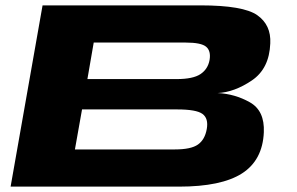

<svg xmlns="http://www.w3.org/2000/svg" viewBox="-20 -695 1106 715"><path d="M19.5 0 138.5 -675H726.5Q886 -675 938 -638.5Q990 -602 986.5 -533.5Q983 -439.5 918 -395.5Q853 -351.5 790.5 -348.5Q854.5 -345.5 910.2 -314.2Q966 -283 962.5 -202.5Q958 -98.5 881.2 -49.2Q804.5 0 646.5 0ZM259 -138.5H631Q691.5 -138.5 717.2 -156.8Q743 -175 750 -214.5Q757 -254 734 -270.8Q711 -287.5 640 -287.5H285.5ZM305.5 -400.5H637.5Q699 -400.5 726.8 -419.2Q754.5 -438 760.5 -472Q766 -505.5 747.5 -521Q729 -536.5 671.5 -536.5H329Z"/></svg>

Font: Anybody UltraExpanded Regular
Style: Bold Italic
Weight: 700
Width: 9
Italic angle: -10°
Designer: Tyler Finck
Foundry: Etcetera Type Company
Version: Version 1.010; ttfautohint (v1.8.3) -l 8 -r 50 -G 200 -x 14 